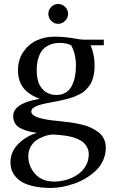

<svg xmlns="http://www.w3.org/2000/svg" viewBox="-20 -637 580 958"><path d="M32.2 172.9Q32.2 120.1 71.5 80.8Q110.8 41.5 165 25.9Q139.2 22.5 119.6 17.3Q100.1 12.2 82.3 2.9Q64.5 -6.3 55.2 -21.7Q45.9 -37.1 45.9 -58.1Q45.9 -121.6 178.2 -144Q124 -164.1 96.9 -198.2Q69.8 -232.4 69.8 -287.1Q69.8 -339.8 96.7 -378.7Q123.5 -417.5 164.1 -435.8Q204.6 -454.1 252 -454.1Q292 -454.1 325.2 -449.2Q338.4 -447.3 354 -444.6Q369.6 -441.9 379.9 -440.4Q390.1 -439 400.9 -439H498V-411.1H432.1Q452.1 -363.3 452.1 -309.1Q452.1 -286.6 448.5 -267.3Q444.8 -248 439.2 -233.2Q433.6 -218.3 423.1 -205.6Q412.6 -192.9 403.3 -184.1Q394 -175.3 378.4 -167.5Q362.8 -159.7 351.8 -155Q340.8 -150.4 321.8 -145.3Q302.7 -140.1 291.5 -137.5Q280.3 -134.8 259.8 -130.9Q253.9 -129.9 242.4 -127.7Q231 -125.5 223.6 -124Q216.3 -122.6 205.3 -120.4Q194.3 -118.2 187.3 -116.2Q180.2 -114.3 171.4 -111.3Q162.6 -108.4 157 -105.2Q151.4 -102.1 146.2 -98.4Q141.1 -94.7 138.7 -90.1Q136.2 -85.4 136.2 -80.1Q136.2 -44.9 271 -33.2Q276.9 -32.7 279.8 -32.2Q309.6 -29.3 333.5 -25.9Q357.4 -22.5 385.3 -16.1Q413.1 -9.8 433.6 0Q454.1 9.8 471.7 23.2Q489.3 36.6 498.5 56.2Q507.8 75.7 507.8 100.1Q507.8 133.3 494.6 162.8Q481.4 192.4 459 213.6Q436.5 234.9 408.4 252Q380.4 269 349.6 279.5Q318.8 290 289.6 295.4Q260.3 300.8 234.9 300.8Q187 300.8 149.9 292.7Q112.8 284.7 91.1 272Q69.3 259.3 55.7 241.9Q42 224.6 37.1 208Q32.2 191.4 32.2 172.9ZM121.1 143.1Q121.1 170.9 132.8 196.8Q167 269 250 269Q280.8 269 310.8 260.3Q340.8 251.5 366.2 234.9Q391.6 218.3 407.2 191.7Q422.9 165 422.9 132.8Q422.9 114.7 415.8 100.1Q408.7 85.4 398.2 75.7Q387.7 65.9 371.3 58.3Q355 50.8 340.6 46.9Q326.2 43 306.4 40Q286.6 37.1 274.2 36.1Q261.7 35.2 245.1 34.2Q237.3 34.2 224.6 36.4Q211.9 38.6 193.4 45.9Q174.8 53.2 159.2 64.5Q143.6 75.7 132.3 96.2Q121.1 116.7 121.1 143.1ZM163.1 -286.1Q163.1 -253.4 171.6 -227.1Q180.2 -200.7 203.4 -181.9Q226.6 -163.1 262.2 -163.1Q289.1 -163.1 308.8 -175.8Q328.6 -188.5 339.1 -210.2Q349.6 -231.9 354.2 -256.3Q358.9 -280.8 358.9 -309.1Q358.9 -368.2 335 -411.1Q311 -422.9 278.8 -422.9Q261.2 -422.9 245.8 -419.4Q230.5 -416 214.8 -406.7Q199.2 -397.5 188.2 -382.6Q177.2 -367.7 170.2 -343Q163.1 -318.4 163.1 -286.1ZM235.6 -533Q221.2 -547.9 221.2 -567.9Q221.2 -587.9 235.6 -602.5Q250 -617.2 270 -617.2Q290 -617.2 304.9 -602.5Q319.8 -587.9 319.8 -567.9Q319.8 -547.9 304.9 -533Q290 -518.1 270 -518.1Q250 -518.1 235.6 -533Z"/></svg>

Font: Dehuti
Style: Bold
Weight: 700
Version: Version 1.2